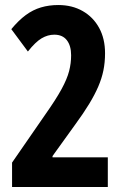

<svg xmlns="http://www.w3.org/2000/svg" viewBox="-20 -744 499 764"><path d="M409 0H28V-97L160 -288Q203 -349 225 -389.5Q247 -430 255 -461Q263 -492 263 -524Q263 -562 246 -584Q229 -606 196 -606Q170 -606 145.5 -591.5Q121 -577 91 -539L25 -628Q54 -663 82.5 -684Q111 -705 143 -714.5Q175 -724 212 -724Q267 -724 309 -700Q351 -676 374.5 -633Q398 -590 398 -532Q398 -496 391.5 -464Q385 -432 371 -399.5Q357 -367 334.5 -330Q312 -293 279 -248L189 -123V-118H409Z"/></svg>

Font: Noto Sans Display ExtraCondensed
Style: Regular
Weight: 400
Width: 2
Version: Version 2.003